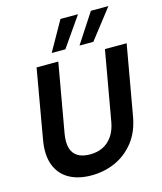

<svg xmlns="http://www.w3.org/2000/svg" viewBox="-136 -1042 970 1153"><g transform="rotate(-15 348.5 -466.0)"><path d="M289 12Q206 12 149 -21Q92 -54 69 -117.5Q46 -181 62 -270L137 -700H272L196 -269Q188 -219 197.5 -184Q207 -149 236 -130.5Q265 -112 313 -112Q359 -112 394 -129.5Q429 -147 453 -182Q477 -217 486 -269L562 -700H697L621 -270Q605 -174 555.5 -111.5Q506 -49 437 -18.5Q368 12 289 12ZM420 -760 540 -944H649L506 -760ZM247 -760 351 -944H460L332 -760Z"/></g></svg>

Font: DM Sans 28pt
Style: Bold Italic
Weight: 700
Italic angle: -10°
Version: Version 4.004;gftools[0.9.30]